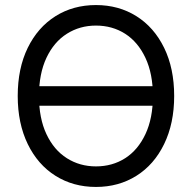

<svg xmlns="http://www.w3.org/2000/svg" viewBox="-20 -737 767 767"><path d="M605.5 -314.5H121.1V-392.6H605.5ZM363.3 9.8Q272.5 9.8 201.7 -34.7Q130.9 -79.1 90.8 -161.6Q50.8 -244.1 50.8 -353.5Q50.8 -463.9 90.8 -545.9Q130.9 -627.9 201.7 -672.4Q272.5 -716.8 363.3 -716.8Q454.1 -716.8 524.9 -672.4Q595.7 -627.9 635.7 -545.9Q675.8 -463.9 675.8 -353.5Q675.8 -244.1 635.7 -161.6Q595.7 -79.1 524.9 -34.7Q454.1 9.8 363.3 9.8ZM363.3 -634.8Q298.8 -634.8 247.1 -602.1Q195.3 -569.3 165.5 -505.9Q135.7 -442.4 135.7 -353.5Q135.7 -264.6 165.5 -201.2Q195.3 -137.7 247.1 -105Q298.8 -72.3 363.3 -72.3Q428.7 -72.3 480 -105Q531.2 -137.7 561 -201.2Q590.8 -264.6 590.8 -353.5Q590.8 -442.4 561 -505.9Q531.2 -569.3 480 -602.1Q428.7 -634.8 363.3 -634.8Z"/></svg>

Font: Pretendard JP Variable
Style: Regular
Weight: 400
Designer: Base glyphs from Inter by Rasmus Andersson; Hangul glyphs from Noto Sans CJK(Source Han Sans) by Jang Soo-young and Kang
Foundry: Kil Hyung-jin
Version: Version 1.307;Glyphs 3.2 (3192)